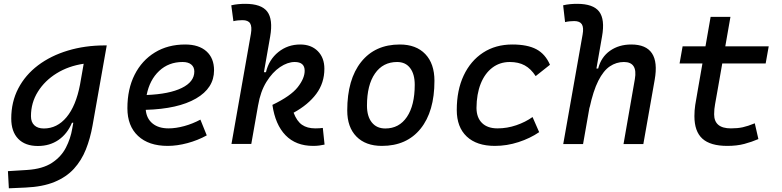

<svg xmlns="http://www.w3.org/2000/svg" viewBox="-20 -763 4142 1017"><path d="M26.9 234.4 22 143.6 124.5 137.2Q206.1 131.8 255.1 99.6Q304.2 67.4 329.1 19Q354 -29.3 362.8 -82.5L368.2 -112.8H361.3Q336.4 -53.7 289.8 -21.7Q243.2 10.3 180.7 10.3Q113.3 10.3 76.4 -27.8Q39.6 -65.9 39.6 -135.3Q39.6 -223.1 76.9 -294.7Q114.3 -366.2 181.6 -417Q249 -467.8 339.6 -495.1Q430.2 -522.5 536.1 -522.5H545.4L470.2 -98.1Q458 -29.3 434.8 28.8Q411.6 86.9 371.6 130.9Q331.5 174.8 268.8 200.7Q206.1 226.6 114.7 230.5ZM423.3 -425.3Q343.3 -413.6 280.3 -374.8Q217.3 -335.9 180.7 -277.3Q144 -218.8 144 -147.5Q144 -116.2 161.9 -99.4Q179.7 -82.5 212.4 -82.5Q282.7 -82.5 332.5 -142.3Q382.3 -202.1 403.8 -314.5Z M872.6 -83Q911.6 -83 956.1 -95.2Q1000.5 -107.4 1041.5 -129.4L1075.2 -45.9Q1027.3 -19.5 972.7 -4.9Q918 9.8 868.2 9.8Q767.6 9.8 711.2 -43Q654.8 -95.7 654.8 -189.9Q654.8 -291.5 693.1 -367.2Q731.4 -442.9 800.3 -485.1Q869.1 -527.3 960.9 -527.3Q1033.2 -527.3 1073.5 -491.2Q1113.8 -455.1 1113.8 -390.6Q1113.8 -296.4 1018.3 -241.2Q922.9 -186 752 -181.2Q756.3 -134.8 788.1 -108.9Q819.8 -83 872.6 -83ZM756.8 -259.8Q876.5 -264.6 942.9 -297.1Q1009.3 -329.6 1009.3 -384.3Q1009.3 -407.7 993.2 -421.1Q977.1 -434.6 947.3 -434.6Q873.5 -434.6 823 -387.2Q772.5 -339.8 756.8 -259.8Z M1638.7 9.8Q1547.4 9.8 1492.7 -46.4Q1438 -102.5 1422.9 -207.5Q1520.5 -254.4 1557.1 -301.3Q1593.8 -348.1 1593.8 -388.2Q1593.8 -434.6 1541 -434.6Q1503.4 -434.6 1463.1 -407.5Q1422.9 -380.4 1391.1 -329.1Q1359.4 -277.8 1347.2 -205.1L1347.7 -208.5L1311 -0.5H1206.1L1309.1 -584.5Q1315.4 -622.1 1304.9 -639.2Q1294.4 -656.2 1264.6 -656.2Q1252.4 -656.2 1240.5 -655Q1228.5 -653.8 1216.3 -650.9L1205.1 -734.9Q1223.6 -739.3 1242.2 -741Q1260.7 -742.7 1279.3 -742.7Q1364.3 -742.7 1395.5 -701.7Q1426.8 -660.6 1411.1 -569.8L1377.9 -380.4H1388.7Q1404.3 -446.8 1454.1 -487.1Q1503.9 -527.3 1570.3 -527.3Q1628.4 -527.3 1663.3 -492.2Q1698.2 -457 1698.2 -398.9Q1698.2 -323.7 1655.5 -266.1Q1612.8 -208.5 1535.2 -166Q1552.2 -121.1 1579.6 -102.1Q1606.9 -83 1650.4 -83Q1664.6 -83 1672.6 -83.7Q1680.7 -84.5 1689.9 -85.4L1699.2 2.9Q1685.5 5.9 1671.4 7.8Q1657.2 9.8 1638.7 9.8Z M2002.9 9.8Q1916.5 9.8 1867.9 -39.8Q1819.3 -89.4 1819.3 -177.7Q1819.3 -342.8 1893.1 -435.1Q1966.8 -527.3 2097.7 -527.3Q2184.1 -527.3 2232.7 -476.6Q2281.2 -425.8 2281.2 -335Q2281.2 -172.4 2207.8 -81.3Q2134.3 9.8 2002.9 9.8ZM2021 -82.5Q2094.2 -82.5 2135.5 -143.8Q2176.8 -205.1 2176.8 -314Q2176.8 -370.6 2152.3 -402.6Q2127.9 -434.6 2083.5 -434.6Q2008.3 -434.6 1966.1 -373.5Q1923.8 -312.5 1923.8 -203.6Q1923.8 -146.5 1949.5 -114.5Q1975.1 -82.5 2021 -82.5Z M2615.2 -83Q2666 -83 2714.6 -99.6Q2763.2 -116.2 2800.8 -143.1L2835.9 -63Q2788.1 -30.3 2726.6 -10.3Q2665 9.8 2601.1 9.8Q2504.9 9.8 2452.1 -40Q2399.4 -89.8 2399.4 -180.2Q2399.4 -285.2 2436 -363Q2472.7 -440.9 2538.8 -484.1Q2605 -527.3 2693.8 -527.3Q2773.9 -527.3 2821.3 -502Q2868.7 -476.6 2893.1 -419.9L2817.4 -359.9Q2792 -398.9 2759.3 -416.7Q2726.6 -434.6 2680.2 -434.6Q2627.4 -434.6 2587.6 -404.3Q2547.9 -374 2526.1 -319.3Q2504.4 -264.6 2503.9 -190.9Q2504.4 -139.6 2533.4 -111.3Q2562.5 -83 2615.2 -83Z M3282.7 0 3342.8 -344.2Q3358.4 -434.6 3284.7 -434.6Q3244.6 -434.6 3210.4 -411.6Q3176.3 -388.7 3149.2 -335.2Q3122.1 -281.7 3102.5 -190.4L3103.5 -199.7L3068.4 0H2963.4L3065.9 -579.6Q3072.8 -617.2 3062 -634.3Q3051.3 -651.4 3021.5 -651.4Q3009.3 -651.4 2997.3 -650.1Q2985.4 -648.9 2973.1 -646L2962.9 -734.9Q2981.4 -739.3 3000 -741Q3018.6 -742.7 3037.1 -742.7Q3122.1 -742.7 3153.6 -701.7Q3185.1 -660.6 3168.9 -569.8L3139.2 -399.9H3148.4Q3164.1 -460.9 3211.2 -494.1Q3258.3 -527.3 3323.7 -527.3Q3481 -527.3 3447.8 -340.3L3387.7 0Z M3832.5 9.8Q3742.7 9.8 3700.4 -28.6Q3658.2 -66.9 3658.2 -147.9Q3658.2 -178.2 3662.6 -207Q3667 -235.8 3676.3 -287.1L3700.7 -426.8H3579.6L3595.7 -517.6H3716.8L3744.1 -673.8H3849.1L3821.8 -517.6H4051.8L4035.6 -426.8H3805.7L3781.2 -287.1Q3772.9 -238.3 3767.8 -211.9Q3762.7 -185.5 3762.7 -157.7Q3762.7 -83 3851.6 -83Q3887.2 -83 3914.1 -88.9Q3940.9 -94.7 3978 -109.9L3997.1 -26.4Q3961.9 -11.2 3922.6 -0.7Q3883.3 9.8 3832.5 9.8Z"/></svg>

Font: Cascadia Mono PL
Style: Italic
Weight: 400
Italic angle: -10°
Monospace: yes
Designer: Aaron Bell
Foundry: Saja Typeworks
Version: Version 2404.023; ttfautohint (v1.8.4)